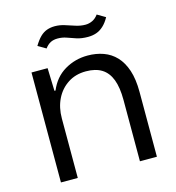

<svg xmlns="http://www.w3.org/2000/svg" viewBox="-106 -795 811 885"><g transform="rotate(-15 300.0 -352.5)"><path d="M76.1 0V-524.7H153L156.4 -415.7H161.6Q185.9 -474.3 235.8 -503.8Q285.7 -533.3 345.4 -533.3Q386.1 -533.3 420.6 -520.9Q455.1 -508.6 480.4 -481.9Q505.7 -455.1 519.9 -412.6Q534 -370.1 534 -309.4V0H453V-293.1Q453 -352 438.6 -390.1Q424.1 -428.1 394.6 -446.6Q365.1 -465 319 -465Q269.7 -465 233.1 -441Q196.4 -417 176.4 -376.4Q156.4 -335.7 156.4 -283.7V0ZM371.1 -615.6Q340.3 -615.6 317.2 -623.1Q294.1 -630.7 274.6 -637.8Q255 -644.9 232.7 -644.9Q212.9 -644.9 198.6 -637.6Q184.4 -630.3 172 -613.6L134 -635.9Q149.3 -661.3 164.1 -675.9Q179 -690.4 196.4 -696.7Q213.9 -703 234.3 -703Q257.9 -703 281.1 -695.6Q304.3 -688.1 327.6 -680.6Q351 -673 373.7 -673Q391.3 -673 407.2 -680.6Q423.1 -688.1 435.4 -705L474.4 -682Q461 -657.6 444.9 -642.9Q428.9 -628.1 410.6 -621.9Q392.4 -615.6 371.1 -615.6Z"/></g></svg>

Font: Mona Sans ExtraLight
Style: Regular
Weight: 200
Designer: Deni Anggara
Foundry: GitHub
Version: Version 2.000